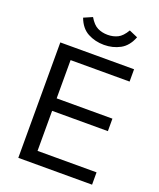

<svg xmlns="http://www.w3.org/2000/svg" viewBox="-164 -1014 919 1113"><g transform="rotate(20 295.0 -457.5)"><path d="M86 0V-712H541V-636H177V-400H521V-323H177V-76H541V0ZM328 -785Q273 -785 228 -809Q183 -833 161 -892L214 -915Q238 -874 266 -860.5Q294 -847 328 -847Q362 -847 389.5 -860.5Q417 -874 441 -915L494 -892Q471 -833 426.5 -809Q382 -785 328 -785Z"/></g></svg>

Font: Muli Medium
Style: Regular
Weight: 500
Designer: Vernon Adams
Foundry: Vernon Adams
Version: Version 2.100; ttfautohint (v1.8.1.43-b0c9)